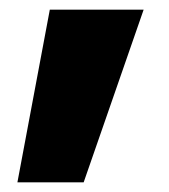

<svg xmlns="http://www.w3.org/2000/svg" viewBox="-20 -214 350 397"><path d="M83 -194 16 163H153L277 -194Z"/></svg>

Font: Aspekta 850
Style: Regular
Weight: 850
Designer: Ivo Dolenc
Version: Version 2.000